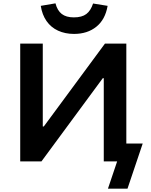

<svg xmlns="http://www.w3.org/2000/svg" viewBox="-20 -966 903 1149"><path d="M626 163 681 0H601V-498H595L228 0H101V-705H236V-209H242L608 -705H736V-107H834L743 163ZM423 -763Q370 -763 327.5 -782.5Q285 -802 258.5 -840Q232 -878 224 -931L312 -946Q323 -903 349.5 -882.5Q376 -862 422 -862Q470 -862 496.5 -882Q523 -902 537 -945L624 -931Q610 -849 556.5 -806Q503 -763 423 -763Z"/></svg>

Font: Nunito Sans 6pt
Style: Bold
Weight: 700
Version: Version 3.101;gftools[0.9.27]